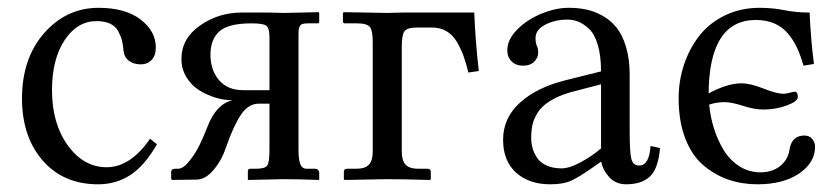

<svg xmlns="http://www.w3.org/2000/svg" viewBox="-20 -462 2159 494"><path d="M383.8 -90.8Q352.1 -35.6 315.4 -11.7Q278.8 12.2 232.4 12.2Q143.1 12.2 89.8 -49.1Q36.6 -110.4 36.6 -208.5Q36.6 -312 93.8 -377Q150.9 -441.9 233.9 -441.9Q302.2 -441.9 341.6 -411.9Q380.9 -381.8 380.9 -339.8Q380.9 -318.8 369.9 -307.6Q358.9 -296.4 342.3 -296.4Q324.7 -296.4 312.3 -305.2Q299.8 -314 297.9 -331.5Q296.4 -347.7 293.7 -358.2Q291 -368.7 284.2 -381.6Q277.3 -394.5 263.4 -401.1Q249.5 -407.7 228.5 -407.7Q178.7 -407.7 146.2 -358.6Q113.8 -309.6 113.8 -230Q113.8 -144 154.5 -87.9Q195.3 -31.7 254.4 -31.7Q315.4 -31.7 366.2 -105Z M673.3 -230V-366.2Q673.3 -389.6 665.3 -395.8Q657.2 -401.9 627.4 -401.9Q566.9 -401.9 544.2 -381.1Q521.5 -360.4 521.5 -321.3Q521.5 -281.7 543.5 -255.9Q565.4 -230 606 -230ZM513.7 -135.7Q536.1 -194.3 578.1 -204.1Q556.6 -204.1 534.2 -210.9Q511.7 -217.8 491.9 -230.2Q472.2 -242.7 459.5 -263.7Q446.8 -284.7 446.8 -310.1Q446.8 -362.8 494.4 -396.2Q542 -429.7 601.6 -429.7H669.9L711.9 -428.7L799.3 -430.7L801.3 -428.7V-405.3Q801.3 -401.9 797.9 -401.9H772.9Q763.7 -401.9 758.5 -400.4Q753.4 -398.9 751.2 -394.5Q749 -390.1 748.5 -386Q748 -381.8 748 -372.1V-76.2Q748 -53.2 752.4 -40.5Q756.8 -27.8 769.5 -27.8H791Q795.9 -27.8 798.6 -24.4Q801.3 -21 801.3 -19V1Q746.1 -1 710.4 -1L617.7 1V-21Q617.7 -27.8 623.5 -27.8H638.2Q662.1 -27.8 667.7 -36.4Q673.3 -44.9 673.3 -76.2V-195.3H646Q618.7 -195.3 599.4 -166Q580.1 -136.7 562 -84Q550.8 -50.3 530 -25.4Q509.3 -0.5 486.8 0L422.9 1L420.4 -1V-19.5Q420.4 -27.8 430.7 -27.8H438Q451.7 -27.8 467.8 -48.3Q483.9 -68.8 494.1 -90.3Q504.4 -111.8 513.7 -135.7Z M939 -71.8V-354Q939 -383.3 931.6 -392.6Q924.3 -401.9 898.4 -401.9H867.7Q862.3 -401.9 862.3 -407.2V-428.7L864.7 -430.7L976.6 -428.7L1014.6 -429.7H1200.2Q1203.1 -356.4 1211.9 -279.3L1185.1 -275.4Q1179.2 -299.8 1172.6 -318.1Q1166 -336.4 1155.5 -354.2Q1145 -372.1 1128.9 -381.6Q1112.8 -391.1 1092.3 -391.1H1052.7Q1027.8 -391.1 1020.8 -381.8Q1013.7 -372.6 1013.7 -340.8V-71.8Q1013.7 -49.3 1023.4 -38.6Q1033.2 -27.8 1056.6 -27.8H1080.1Q1088.4 -27.8 1088.4 -19.5V-1L1086.4 1Q1013.7 -1 974.6 -1L866.7 1L864.7 -1V-19.5Q864.7 -27.8 872.6 -27.8H896Q919.9 -27.8 929.4 -38.6Q939 -49.3 939 -71.8Z M1526.4 -245.1 1447.8 -224.6Q1416 -215.3 1394.8 -201.9Q1373.5 -188.5 1363.5 -172.4Q1353.5 -156.2 1350.1 -141.4Q1346.7 -126.5 1346.7 -107.4Q1346.7 -94.2 1350.1 -81.5Q1353.5 -68.8 1361.6 -56.4Q1369.6 -43.9 1386 -36.4Q1402.3 -28.8 1424.8 -28.8Q1445.3 -28.8 1474.4 -44.7Q1503.4 -60.5 1526.4 -80.1ZM1590.8 12.2Q1564.5 12.2 1547.6 -6.1Q1530.8 -24.4 1526.9 -46.4L1503.9 -30.3Q1466.8 -4.4 1447.3 3.9Q1427.7 12.2 1395.5 12.2Q1341.3 12.2 1307.9 -17.8Q1274.4 -47.9 1274.4 -102.5Q1274.4 -158.2 1317.4 -197.5Q1360.4 -236.8 1434.6 -255.4L1526.4 -278.3Q1526.4 -318.4 1518.1 -346.4Q1509.8 -374.5 1495.6 -387.7Q1481.4 -400.9 1468 -406.2Q1454.6 -411.6 1439.9 -411.6Q1408.7 -411.6 1383.3 -398.7Q1357.9 -385.7 1357.9 -364.3Q1357.9 -351.6 1361.3 -343.8Q1364.7 -337.9 1364.7 -325.7Q1364.7 -314 1354.7 -303.5Q1344.7 -293 1325.2 -293Q1307.6 -293 1296.4 -304Q1285.2 -314.9 1285.2 -332.5Q1285.2 -360.4 1311.3 -386.5Q1337.4 -412.6 1374 -427.2Q1410.6 -441.9 1442.9 -441.9Q1466.8 -441.9 1487.5 -437.7Q1508.3 -433.6 1529.5 -421.9Q1550.8 -410.2 1565.9 -391.6Q1581.1 -373 1590.6 -341.8Q1600.1 -310.5 1600.1 -269.5V-122.6Q1600.1 -71.8 1604.2 -54Q1608.4 -36.1 1624.5 -36.1Q1650.4 -36.1 1653.8 -86.4L1678.2 -81.1Q1673.8 -28.8 1652.6 -8.3Q1631.3 12.2 1590.8 12.2Z M1937 -18.6Q1966.8 -18.6 1987.1 -34.7Q2007.3 -50.8 2011.2 -76.2Q2016.6 -113.3 2049.8 -113.3Q2062.5 -113.3 2069.8 -104.5Q2077.1 -95.7 2077.1 -84.5Q2077.1 -43.5 2036.1 -15.6Q1995.1 12.2 1928.7 12.2Q1889.6 12.2 1855 0.5Q1820.3 -11.2 1790.5 -36.1Q1760.7 -61 1743.4 -105.2Q1726.1 -149.4 1726.1 -209Q1726.1 -254.9 1740.2 -296.6Q1754.4 -338.4 1780 -370.8Q1805.7 -403.3 1845.7 -422.6Q1885.7 -441.9 1934.1 -441.9Q1968.3 -441.9 1998.3 -435.8Q2028.3 -429.7 2063 -429.7Q2066.4 -356.9 2074.2 -297.4L2047.4 -293Q2040 -318.8 2030.8 -338.9Q2021.5 -358.9 2007.3 -375.7Q1993.2 -392.6 1972.4 -401.6Q1951.7 -410.6 1924.8 -410.6Q1804.7 -410.6 1803.2 -221.7Q1851.6 -247.6 1887.7 -247.6Q1910.6 -247.6 1944.6 -234.1Q1978.5 -220.7 1995.1 -220.7Q2002 -220.7 2012 -223.4Q2022 -226.1 2024.9 -226.1Q2032.7 -226.1 2032.7 -212.4Q2032.7 -201.2 2004.4 -190.7Q1976.1 -180.2 1943.8 -180.2Q1920.9 -180.2 1891.6 -189.7Q1862.3 -199.2 1843.8 -199.2Q1823.7 -199.2 1804.7 -192.9Q1807.6 -161.6 1816.9 -131.8Q1826.2 -102.1 1841.8 -76.2Q1857.4 -50.3 1882.1 -34.4Q1906.7 -18.6 1937 -18.6Z"/></svg>

Font: Libertinage
Style: b
Weight: 400
Designer: OSP
Foundry: OSP
Version: Version 1.0; 2008; OFL relea